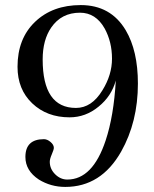

<svg xmlns="http://www.w3.org/2000/svg" viewBox="-20 -723 608 756"><path d="M523 -394Q523 -243 457 -126Q378 13 237 13Q180 13 133 -16Q80 -51 80 -105Q80 -175 153 -175Q166 -175 179 -164Q192 -153 192 -141Q192 -134 184 -115.5Q176 -97 176 -86Q176 -58 197 -37Q218 -16 245 -16Q345 -16 396 -170Q428 -266 436 -406Q419 -344 368 -303Q317 -261 254 -261Q165 -261 107 -316Q49 -371 49 -460Q49 -571 118 -637Q187 -703 298 -703Q416 -703 475 -604Q523 -523 523 -394ZM421 -492Q421 -558 392 -611Q357 -673 295 -673Q222 -673 182 -615Q148 -566 148 -489Q148 -298 279 -298Q341 -298 383 -367Q421 -428 421 -492Z"/></svg>

Font: GFS Didot
Style: Regular
Weight: 400
Designer: Takis Katsoulidis and George D. Matthiopoulos
Foundry: Takis Katsoulidis and George D. Matthiopoulos
Version: Version 1.0